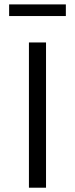

<svg xmlns="http://www.w3.org/2000/svg" viewBox="-20 -874 348 894"><path d="M286.6 -853.5V-799.3H22.5V-853.5ZM194.3 0H114.7V-676.3H194.3Z"/></svg>

Font: Estedad-FD Regular
Style: FD-Regular
Weight: 400
Designer: Amin Abedi
Version: Version 7.3